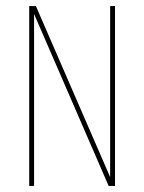

<svg xmlns="http://www.w3.org/2000/svg" viewBox="-20 -611 474 631"><path d="M76 0V-591H98L342 -29V-591H358V0H337L92 -565V0Z"/></svg>

Font: Alumni Sans Pinstripe
Style: Regular
Weight: 400
Designer: Robert E. Leuschke
Foundry: Robert E. Leuschke
Version: Version 1.010; ttfautohint (v1.8.4.7-5d5b)